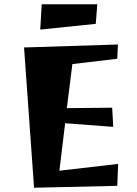

<svg xmlns="http://www.w3.org/2000/svg" viewBox="-20 -873 645 902"><path d="M140 9 93 -650 534 -664 531 -597 320 -572 294 -365 507 -367 512 -277 286 -294 259 -71 535 -103 531 0ZM169 -734 176 -853H437L430 -761Z"/></svg>

Font: Joti One
Style: Regular
Weight: 400
Designer: Eduardo Rodriguez Tunni
Foundry: Eduardo Rodriguez Tunni
Version: Version 1.002; ttfautohint (v1.8.4.7-5d5b);gftools[0.9.24]